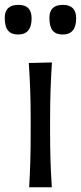

<svg xmlns="http://www.w3.org/2000/svg" viewBox="-35 -786 340 806"><path d="M87.4 0Q90.8 -58.1 92.3 -111.8Q93.8 -165.5 93.8 -230V-282.7Q93.8 -352.5 91.8 -408.2Q89.8 -463.9 85.9 -521.5L183.1 -523.9Q179.2 -465.3 177.2 -409.2Q175.3 -353 175.3 -282.7V-230Q175.3 -165.5 177 -111.8Q178.7 -58.1 182.6 0ZM228 -641.1Q199.7 -641.1 186 -657.7Q172.4 -674.3 172.4 -711.4Q172.4 -765.6 229 -765.6Q284.7 -765.6 284.7 -709Q284.7 -641.1 228 -641.1ZM41 -641.1Q12.7 -641.1 -1.2 -657.7Q-15.1 -674.3 -15.1 -711.4Q-15.1 -765.6 42.5 -765.6Q97.7 -765.6 97.7 -709Q97.7 -641.1 41 -641.1Z"/></svg>

Font: Pinar-DS2-FD Regular
Style: Regular
Weight: 400
Designer: Amin Abedi
Version: Version 2.000